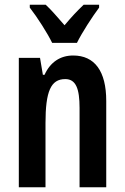

<svg xmlns="http://www.w3.org/2000/svg" viewBox="-20 -786 524 806"><path d="M199 -606H303C324 -649 367 -715 396 -754V-766H331C302 -738 282 -717 251 -680C222 -713 195 -745 172 -766H105V-754C137 -713 179 -647 199 -606ZM287 -553C233 -553 191 -525 167 -472H160L148 -543H59V0H171V-269C171 -402 193 -454 254 -454C299 -454 314 -413 314 -333V0H426V-362C426 -488 377 -553 287 -553Z"/></svg>

Font: Noto Sans Devanagari ExtraCondensed SemiBold
Style: Regular
Weight: 600
Width: 2
Designer: Jelle Bosma - Monotype Design Team
Foundry: Monotype Imaging Inc.
Version: Version 2.004